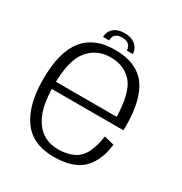

<svg xmlns="http://www.w3.org/2000/svg" viewBox="-164 -812 887 937"><g transform="rotate(30 279.5 -344.0)"><path d="M270.5 4.5V-38Q188 -38 142.5 -102.5Q97 -166 97 -298Q97 -440.5 145 -498Q192.5 -555.5 270.5 -555.5Q350.5 -555.5 395.5 -500Q436.5 -446.5 439.5 -318.5H88.5V-278H500.5Q501.5 -289 501.5 -300Q501.5 -453.5 446 -526Q390 -598 270.5 -598Q154.5 -598 96 -525.5Q37 -452.5 37 -298.5Q37 -154.5 94 -75Q150.5 4.5 270.5 4.5ZM270.5 -38V4.5Q338 4.5 385.5 -16.5Q432.5 -37 460 -84Q487 -130.5 494 -193L437.5 -206.5Q431 -156 412 -114Q392 -72.5 355 -55Q318 -38 270.5 -38ZM271 -692Q243 -692 224.2 -682.5Q205.5 -673 196.2 -657Q187 -641 187 -623H221Q221 -635 225.5 -645Q230 -655 240.8 -661Q251.5 -667 271 -667Q288.5 -667 299.5 -661Q310.5 -655 315.8 -645Q321 -635 321 -623H355Q355 -641 344.8 -657Q334.5 -673 315.8 -682.5Q297 -692 271 -692Z"/></g></svg>

Font: Anybody Thin Light
Style: Regular
Weight: 300
Version: Version 1.113;gftools[0.9.25]